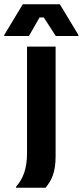

<svg xmlns="http://www.w3.org/2000/svg" viewBox="-66 -720 390 907"><path d="M-45.8 -550H70.8L120.8 -637.5H140.8L197.5 -550H304.2V-555L216.7 -700H41.7L-45.8 -555ZM10 166.7H149.2C176.7 133.3 196.7 96.7 196.7 17.5V-500H61.7V3.3C61.7 76.7 43.3 124.2 10 161.7Z"/></svg>

Font: Familjen Grotesk GF
Style: Bold
Weight: 700
Designer: Anders Wikstroem, Jonas Baeckman, Matilda Gysing, Kristian Moeller
Foundry: Familjen STHLM AB
Version: Version 2.000; Beta; Release 4; Build 6